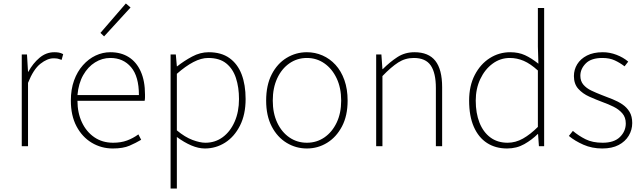

<svg xmlns="http://www.w3.org/2000/svg" viewBox="-20 -840 3692 1103"><path d="M105 0V-527H135L141 -428H143Q169 -476 207 -508Q245 -540 292 -540Q306 -540 318 -538Q330 -536 343 -529L334 -496Q321 -501 312 -503Q303 -505 287 -505Q252 -505 212 -473.5Q172 -442 141 -364V0Z M628 13Q562 13 507 -20Q452 -53 419.5 -114.5Q387 -176 387 -262Q387 -327 405.5 -378Q424 -429 456.5 -465.5Q489 -502 529.5 -521Q570 -540 614 -540Q675 -540 719.5 -512Q764 -484 788.5 -429.5Q813 -375 813 -297Q813 -289 813 -280.5Q813 -272 811 -261H425Q425 -192 450.5 -137.5Q476 -83 522 -51.5Q568 -20 630 -20Q675 -20 710 -33Q745 -46 775 -68L791 -37Q761 -19 724 -3Q687 13 628 13ZM425 -294H778Q778 -401 733 -454Q688 -507 614 -507Q567 -507 526 -481.5Q485 -456 458 -408.5Q431 -361 425 -294ZM578 -631 557 -651 703 -820 730 -797Z M960 243V-527H990L996 -459H998Q1037 -490 1083.5 -515Q1130 -540 1179 -540Q1251 -540 1298 -506.5Q1345 -473 1368 -413Q1391 -353 1391 -271Q1391 -182 1358.5 -118Q1326 -54 1273 -20.5Q1220 13 1157 13Q1120 13 1079 -4.5Q1038 -22 996 -53V46V243ZM1160 -20Q1216 -20 1259.5 -52Q1303 -84 1328 -141Q1353 -198 1353 -271Q1353 -338 1335.5 -391.5Q1318 -445 1279.5 -476Q1241 -507 1176 -507Q1136 -507 1091 -483.5Q1046 -460 996 -416V-91Q1043 -52 1086 -36Q1129 -20 1160 -20Z M1743 13Q1680 13 1626.5 -19.5Q1573 -52 1541 -113.5Q1509 -175 1509 -262Q1509 -351 1541 -413Q1573 -475 1626.5 -507.5Q1680 -540 1743 -540Q1790 -540 1832.5 -521.5Q1875 -503 1907.5 -467.5Q1940 -432 1958.5 -380Q1977 -328 1977 -262Q1977 -175 1944.5 -113.5Q1912 -52 1859 -19.5Q1806 13 1743 13ZM1743 -20Q1799 -20 1843.5 -50.5Q1888 -81 1914 -135.5Q1940 -190 1940 -262Q1940 -335 1914 -390Q1888 -445 1843.5 -476Q1799 -507 1743 -507Q1687 -507 1642.5 -476Q1598 -445 1572.5 -390Q1547 -335 1547 -262Q1547 -190 1572.5 -135.5Q1598 -81 1642.5 -50.5Q1687 -20 1743 -20Z M2141 0V-527H2171L2177 -443H2179Q2220 -484 2263 -512Q2306 -540 2361 -540Q2442 -540 2481 -490.5Q2520 -441 2520 -339V0H2484V-334Q2484 -421 2454.5 -464Q2425 -507 2357 -507Q2308 -507 2267.5 -481Q2227 -455 2177 -403V0Z M2893 13Q2827 13 2778 -18.5Q2729 -50 2702 -111.5Q2675 -173 2675 -262Q2675 -347 2707.5 -409.5Q2740 -472 2793.5 -506Q2847 -540 2911 -540Q2959 -540 2996 -523Q3033 -506 3073 -474L3070 -573V-794H3106V0H3076L3071 -70H3069Q3036 -37 2992 -12Q2948 13 2893 13ZM2896 -20Q2942 -20 2984.5 -44Q3027 -68 3070 -111V-435Q3027 -474 2988.5 -490.5Q2950 -507 2909 -507Q2854 -507 2809.5 -474Q2765 -441 2739 -385.5Q2713 -330 2713 -262Q2713 -190 2734.5 -135.5Q2756 -81 2797 -50.5Q2838 -20 2896 -20Z M3440 13Q3381 13 3332 -8.5Q3283 -30 3248 -59L3271 -88Q3304 -60 3344 -40Q3384 -20 3442 -20Q3508 -20 3541.5 -53Q3575 -86 3575 -131Q3575 -166 3555 -189Q3535 -212 3504.5 -227Q3474 -242 3443 -253Q3403 -268 3365 -285Q3327 -302 3302 -330Q3277 -358 3277 -403Q3277 -440 3296 -471Q3315 -502 3352 -521Q3389 -540 3443 -540Q3483 -540 3522 -525Q3561 -510 3589 -486L3568 -459Q3542 -479 3512 -493Q3482 -507 3441 -507Q3376 -507 3345 -475.5Q3314 -444 3314 -405Q3314 -374 3331.5 -353.5Q3349 -333 3377.5 -319.5Q3406 -306 3437 -294Q3469 -282 3500 -269.5Q3531 -257 3556 -240Q3581 -223 3596.5 -197.5Q3612 -172 3612 -133Q3612 -94 3592 -60.5Q3572 -27 3534 -7Q3496 13 3440 13Z"/></svg>

Font: Noto Sans TC Thin
Style: Regular
Weight: 100
Designer: Ryoko NISHIZUKA 西塚涼子 (kana, bopomofo & ideographs); Paul D. Hunt (Latin, Greek & Cyrillic); Sandoll Communications 산돌커뮤니
Foundry: Adobe
Version: Version 2.004-H2;hotconv 1.0.118;makeotfexe 2.5.65603